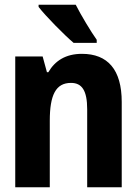

<svg xmlns="http://www.w3.org/2000/svg" viewBox="-20 -786 570 806"><path d="M289 -606H386V-619C363 -651 319 -724 298 -766H142V-757C170 -720 251 -638 289 -606ZM44 0H189V-279C189 -387 214 -438 278 -438C324 -438 346 -406 346 -327V0H491V-358C491 -494 432 -560 324 -560C256 -560 211 -531 183 -483H177L159 -549H44Z"/></svg>

Font: Noto Sans Mono Condensed ExtraBold
Style: Regular
Weight: 800
Width: 3
Designer: Monotype Design Team
Foundry: Monotype Imaging Inc.
Version: Version 2.014